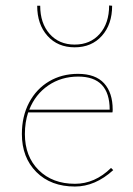

<svg xmlns="http://www.w3.org/2000/svg" viewBox="-20 -679 487 702"><path d="M394 -57Q328 3 254 3Q166 3 113 -50Q60 -103 60 -189Q60 -254 86.5 -304Q113 -354 159.5 -381.5Q206 -409 265 -409Q329 -409 360.5 -374.5Q392 -340 392 -278Q392 -271 391 -268H83Q71 -232 71 -189Q71 -107 121.5 -57Q172 -7 254 -7Q327 -7 386 -65ZM87 -278H381Q381 -399 266 -399Q204 -399 156.5 -366.5Q109 -334 87 -278ZM390 -658 379 -659Q379 -594 344.5 -555Q310 -516 253 -516Q196 -516 161.5 -555Q127 -594 127 -658H116Q116 -590 153.5 -548Q191 -506 253 -506Q315 -506 352.5 -548Q390 -590 390 -658Z"/></svg>

Font: Ysabeau Hairline
Style: Regular
Weight: 100
Designer: Christian Thalmann (Catharsis Fonts)
Version: Version 0.003